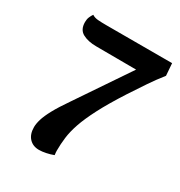

<svg xmlns="http://www.w3.org/2000/svg" viewBox="-164 -787 863 920"><g transform="rotate(30 267.0 -326.5)"><path d="M184 19Q150 19 129.5 -3Q109 -25 109 -64Q109 -83 116.5 -108Q124 -133 143.5 -169Q163 -205 199 -257L395 -547L174 -548Q129 -548 99 -564Q69 -580 69 -622Q69 -638 74 -650Q79 -662 86 -672Q99 -663 119 -661.5Q139 -660 164 -660H529L534 -593Q503 -554 475 -512.5Q447 -471 415 -422Q361 -338 330 -278Q299 -218 284 -174Q269 -130 264.5 -93.5Q260 -57 260 -21Q260 -12 262 3Q244 10 222.5 14.5Q201 19 184 19Z"/></g></svg>

Font: Sansita Swashed Medium
Style: Regular
Weight: 500
Designer: Pablo Cosgaya
Foundry: Omnibus-Type
Version: Version 1.003; ttfautohint (v1.8.3)